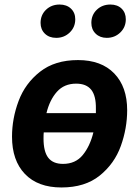

<svg xmlns="http://www.w3.org/2000/svg" viewBox="-20 -811 615 847"><path d="M541 -325Q541 -245 513 -167Q485 -89 420 -36.5Q355 16 251 16Q147 16 90 -43.5Q33 -103 33 -208Q33 -288 62 -365.5Q91 -443 156.5 -494.5Q222 -546 324 -546Q427 -546 484 -487Q541 -428 541 -325ZM185 -312H403V-331Q404 -388 382.5 -415Q361 -442 316 -442Q263 -442 231 -406Q199 -370 185 -312ZM392 -227H173Q172 -218 172 -200Q172 -142 193 -115Q214 -88 258 -88Q313 -88 345 -127Q377 -166 392 -227ZM159 -710Q159 -745 183 -768Q207 -791 243 -791Q274 -791 293 -773Q312 -755 312 -726Q312 -691 287.5 -667.5Q263 -644 228 -644Q197 -644 178 -662.5Q159 -681 159 -710ZM383 -710Q383 -745 407 -768Q431 -791 467 -791Q498 -791 516.5 -773Q535 -755 535 -726Q535 -691 510.5 -667.5Q486 -644 451 -644Q421 -644 402 -662.5Q383 -681 383 -710Z"/></svg>

Font: Fira Sans SemiBold
Style: Italic
Weight: 600
Italic angle: -8°
Designer: bBox Type GmbH & Carrois Corporate GbR & Edenspiekermann AG
Foundry: bBox Type GmbH & Carrois Corporate GbR & Edenspiekermann AG
Version: Version 4.301